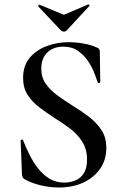

<svg xmlns="http://www.w3.org/2000/svg" viewBox="-20 -824 547 856"><path d="M164 -518Q164 -479 184 -450.5Q204 -422 235.5 -399Q267 -376 302 -354Q340 -331 374.5 -305Q409 -279 431.5 -245.5Q454 -212 454 -164Q454 -112 427 -72.5Q400 -33 352.5 -10.5Q305 12 241 12Q214 12 184.5 7Q155 2 129.5 -7Q104 -16 88 -26Q84 -29 81.5 -33Q79 -37 78 -45L72 -196Q71 -201 76.5 -201.5Q82 -202 83 -198Q95 -168 111.5 -134.5Q128 -101 150 -73Q172 -45 200.5 -27.5Q229 -10 266 -10Q292 -10 315 -19Q338 -28 353 -50.5Q368 -73 368 -112Q368 -159 346.5 -192.5Q325 -226 292 -251Q259 -276 223 -298Q188 -321 156 -345Q124 -369 103.5 -400.5Q83 -432 83 -477Q83 -532 113 -567Q143 -602 189.5 -619Q236 -636 285 -636Q318 -636 352 -630Q386 -624 410 -613Q419 -610 422 -605Q425 -600 425 -594L427 -459Q427 -455 422.5 -454Q418 -453 416 -456Q411 -471 401 -497.5Q391 -524 373 -551Q355 -578 328 -597Q301 -616 262 -616Q232 -616 210 -604Q188 -592 176 -570.5Q164 -549 164 -518ZM253 -687 150 -796Q149 -798 152 -801Q155 -804 156 -803L265 -758L373 -804Q375 -805 378 -802Q381 -799 378 -797L276 -687Q272 -683 265 -683Q258 -683 253 -687Z"/></svg>

Font: Cormorant Garamond Light SemiBold
Style: Regular
Weight: 600
Version: Version 4.001